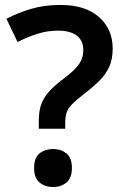

<svg xmlns="http://www.w3.org/2000/svg" viewBox="-20 -744 501 777"><path d="M137 -256Q137 -291 145.5 -317.5Q154 -344 173.5 -367.5Q193 -391 226 -417Q260 -442 279.5 -461Q299 -480 308 -498.5Q317 -517 317 -542Q317 -580 290.5 -600Q264 -620 215 -620Q171 -620 131 -607Q91 -594 51 -574L6 -668Q52 -692 105.5 -708Q159 -724 225 -724Q325 -724 380.5 -675Q436 -626 436 -548Q436 -505 422.5 -474.5Q409 -444 383 -418Q357 -392 319 -363Q288 -339 271.5 -322Q255 -305 249.5 -288Q244 -271 244 -248V-223H137ZM118 -64Q118 -106 140.5 -123.5Q163 -141 195 -141Q226 -141 248.5 -123.5Q271 -106 271 -64Q271 -23 248.5 -5Q226 13 195 13Q163 13 140.5 -5Q118 -23 118 -64Z"/></svg>

Font: Noto Sans Hanifi Rohingya SemiBold
Style: Regular
Weight: 600
Version: Version 2.101